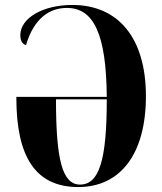

<svg xmlns="http://www.w3.org/2000/svg" viewBox="-20 -745 655 775"><path d="M296 10C465 10 569 -122 569 -357C569 -591 458 -725 272 -725C153 -725 62 -672 62 -603C62 -583 69 -567 85 -563C118 -674 182 -713 250 -713C358 -713 409 -608 411 -354H46V-350C46 -111 124 10 296 10ZM303 0C231 0 206 -102 206 -344H411C411 -100 381 0 303 0Z"/></svg>

Font: Noto Serif Display ExtraCondensed ExtraBold
Style: Regular
Weight: 800
Width: 2
Designer: Monotype Design Team
Foundry: Monotype Imaging Inc.
Version: Version 2.009